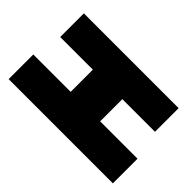

<svg xmlns="http://www.w3.org/2000/svg" viewBox="-103 -984 1206 1206"><g transform="rotate(45 500.0 -381.0)"><path d="M631 -484V-287H963V-68H37V-287H369V-484H79V-694H921V-484Z"/></g></svg>

Font: Mantou Sans
Style: Regular
Weight: 400
Designer: Mant0u / artakana
Foundry: Mant0u / artakana
Version: Version 1.001;October 22, 2023;FontCreator 14.0.0.2901 64-bi